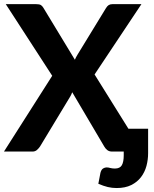

<svg xmlns="http://www.w3.org/2000/svg" viewBox="-22 -746 756 945"><path d="M235 -373 6.5 -725.5H156.5Q171.5 -725.5 178.5 -721.5Q185.5 -717.5 191 -708.5L346.5 -452Q349 -458 352.2 -464.2Q355.5 -470.5 359.5 -477L499.5 -706Q505.5 -716 512.8 -720.8Q520 -725.5 530.5 -725.5H674L443.5 -379.5L610 -112.5H707V8Q707 40 698.8 70.8Q690.5 101.5 672 125.8Q653.5 150 624 164.8Q594.5 179.5 552 179.5Q529.5 179.5 508.5 174.5Q487.5 169.5 462 158.5L472.5 104Q477 88 485.8 83Q494.5 78 502.5 78Q511 78 520.8 80.8Q530.5 83.5 543.5 83.5Q568.5 83.5 577.8 67Q587 50.5 587 18.5V0H530Q515 0 505.8 -7.5Q496.5 -15 491 -25L333.5 -292Q331.5 -286.5 329 -281.2Q326.5 -276 324 -271.5L175 -25Q168.5 -15.5 159.8 -7.8Q151 0 137.5 0H-2.5Z"/></svg>

Font: Lato Heavy
Style: Regular
Weight: 800
Designer: Lukasz Dziedzic
Foundry: tyPoland Lukasz Dziedzic
Version: Version 2.007; 2014-02-27